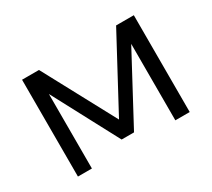

<svg xmlns="http://www.w3.org/2000/svg" viewBox="-102 -668 931 845"><g transform="rotate(-30 364.0 -246.0)"><path d="M80 0V-492H166L370 -112H354L558 -492H648V0H575V-467H617L391 -45H328L104 -467H151V0Z"/></g></svg>

Font: Wix Madefor Display
Style: Regular
Weight: 400
Designer: Dalton Maag Ltd
Foundry: Dalton Maag Ltd
Version: Version 3.100